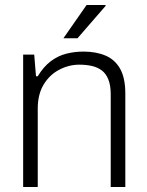

<svg xmlns="http://www.w3.org/2000/svg" viewBox="-20 -743 584 763"><path d="M72 0V-526H116L123 -440H130Q153 -478 181.5 -499.5Q210 -521 243 -529.5Q276 -538 312 -538Q362 -538 399.5 -522Q437 -506 457.5 -469.5Q478 -433 478 -371V0H420V-368Q420 -404 410.5 -427.5Q401 -451 384 -463.5Q367 -476 344.5 -481Q322 -486 295 -486Q254 -486 215.5 -466Q177 -446 153.5 -407Q130 -368 130 -312V0ZM232 -591 324 -723H399L400 -720L288 -591Z"/></svg>

Font: Archivo SemiBold ExtraLight
Style: Regular
Weight: 250
Version: Version 2.001